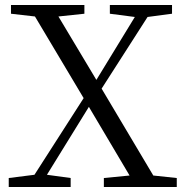

<svg xmlns="http://www.w3.org/2000/svg" viewBox="-20 -749 742 769"><path d="M594 -46 387 -394 571 -681 669 -694V-729H420V-694L520 -681L366 -429L214 -683L318 -694V-729H24V-694L120 -683L315 -356L118 -49L15 -36V0H263V-36L168 -49L336 -321L499 -46L396 -36V0H688V-36Z"/></svg>

Font: Source Han Serif K
Style: Regular
Weight: 400
Designer: Ryoko NISHIZUKA 西塚涼子 (kana & ideographs); Frank Grießhammer (Latin, Greek & Cyrillic); Wenlong ZHANG 张文龙 (bopomofo); San
Foundry: Adobe Systems Incorporated
Version: Version 1.001;PS 1.001;hotconv 16.6.54;makeotf.lib2.5.65590